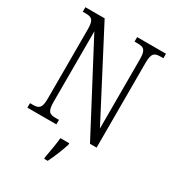

<svg xmlns="http://www.w3.org/2000/svg" viewBox="-219 -837 1072 1182"><g transform="rotate(30 317.5 -246.5)"><path d="M35 0H241V-32H219C174 -32 157 -42 157 -111V-613L480 0H527V-603C527 -672 545 -682 589 -682H608V-714H403V-682H425C468 -682 486 -672 486 -605V-112L172 -714H35V-682H55C98 -682 116 -672 116 -605V-111C116 -42 98 -32 53 -32H35ZM282 208V221H307C328 180 355 113 368 71V61H305C300 110 291 161 282 208Z"/></g></svg>

Font: Noto Serif Hebrew Condensed Light
Style: Regular
Weight: 300
Width: 3
Designer: Monotype Design Team
Foundry: Monotype Imaging Inc.
Version: Version 2.004